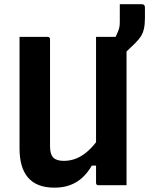

<svg xmlns="http://www.w3.org/2000/svg" viewBox="-20 -874 704 906"><path d="M577.1 0Q554.9 0 533 0Q511.1 0 488.8 0Q466.5 0 444.2 0Q442.2 0 440.2 -0.5Q438.2 -1 437.2 -2Q436.2 -3 435.2 -4.1Q434.2 -5.1 433.7 -7.1Q433.2 -9 433.2 -11Q433.2 -97 433.2 -183Q433.2 -269 433.2 -355.5Q433.2 -442 433.2 -528Q433.2 -614 433.2 -700Q455.5 -700 477.4 -700Q499.3 -700 521.6 -700Q543.9 -700 566.1 -700Q569.1 -700 571.6 -698.5Q574.1 -697 575.6 -694.5Q577.1 -692 577.1 -689Q577.1 -616.9 577.1 -544.1Q577.1 -471.4 577.1 -398.8Q577.1 -326.1 577.1 -253.5Q577.1 -180.8 577.1 -108.5Q577.1 -79.3 577.1 -51.7Q577.1 -24.1 577.1 0ZM237.3 11.5Q194 11.5 163 -0.7Q131.9 -12.8 111.9 -36.5Q91.9 -60.1 82.1 -94.2Q72.2 -128.3 72.2 -173Q72.2 -238.5 72.2 -308.7Q72.2 -378.8 72.2 -452.7Q72.2 -526.6 72.2 -600.1Q72.2 -625.1 72.2 -650.1Q72.2 -675 72.2 -700Q106.1 -700 139.1 -700Q172.1 -700 205.1 -700Q209 -700 211 -698.5Q213.1 -697 214.6 -694.9Q216.1 -692.9 216.1 -689Q216.1 -605.4 216.1 -518.3Q216.1 -431.1 216.1 -345.5Q216.1 -259.8 216.1 -181.8Q216.1 -146.4 231.2 -130.7Q246.3 -114.9 281.1 -114.9Q313.6 -114.9 343.1 -127.5Q372.6 -140 400.5 -166.4Q428.5 -192.7 455 -233.7V-92.5H413.2Q393.8 -58.9 368.5 -35.7Q343.2 -12.6 310.5 -0.5Q277.7 11.5 237.3 11.5ZM545.3 -854.1Q570.9 -854.1 597.8 -854.1Q624.6 -854.1 647.9 -854.1Q656.9 -854.1 660.4 -850.1Q663.9 -846.1 663.9 -838.1Q663.9 -832.1 663.9 -815.9Q663.9 -799.7 663.9 -789.6Q663.9 -759.5 659.3 -738.9Q654.7 -718.3 645 -702.8Q635.2 -687.4 617.1 -669.5Q591.3 -643.9 570.6 -624.7Q550 -605.6 525.3 -583.9Q525.3 -590.9 525.3 -606Q525.3 -621 525.3 -639.5Q525.3 -657.9 525.3 -674.5Q525.3 -691 525.3 -700Q527.8 -705 530.7 -710.9Q533.7 -716.9 537.4 -726.9Q542 -737.4 543.6 -747.5Q545.3 -757.5 545.3 -773.7Q545.3 -785.4 545.3 -809.3Q545.3 -833.1 545.3 -854.1Z"/></svg>

Font: Recursive Sans Linear Light
Style: Regular
Weight: 300
Version: Version 1.085